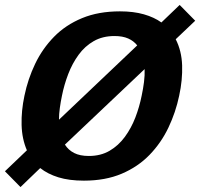

<svg xmlns="http://www.w3.org/2000/svg" viewBox="-48 -722 811 778"><path d="M292 10Q232 10 188.5 -3.5Q145 -17 115 -41L35 36L-28 -28L61 -113Q41 -159 39.5 -216Q38 -273 51 -334Q65 -402 94.5 -463.5Q124 -525 171 -573Q218 -621 284.5 -648.5Q351 -676 438 -676Q493 -676 535 -664Q577 -652 606 -631L680 -702L743 -638L664 -563Q688 -516 690 -457Q692 -398 678 -334Q664 -267 634.5 -205Q605 -143 558 -94.5Q511 -46 445 -18Q379 10 292 10ZM203 -334Q198 -310 194.5 -285Q191 -260 191 -237L508 -538Q494 -556 471.5 -566Q449 -576 416 -576Q368 -576 332 -555.5Q296 -535 270.5 -500Q245 -465 228.5 -422Q212 -379 203 -334ZM312 -90Q360 -90 396 -111Q432 -132 458 -167.5Q484 -203 500.5 -246Q517 -289 526 -334Q532 -362 535.5 -389.5Q539 -417 538 -442L215 -136Q229 -114 252.5 -102Q276 -90 312 -90Z"/></svg>

Font: Epunda Sans
Style: Bold Italic
Weight: 700
Italic angle: -12.0243°
Designer: Simon Atzbach
Foundry: typofactur
Version: Version 2.204; ttfautohint (v1.8.4.7-5d5b)